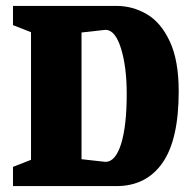

<svg xmlns="http://www.w3.org/2000/svg" viewBox="-20 -630 646 650"><path d="M24 -65 85 -89V-521L24 -545V-610H374Q429 -610 477 -582Q525 -554 555 -489.5Q585 -425 585 -321Q585 -157 530 -78.5Q475 0 374 0H24ZM409 -312Q409 -404 389.5 -466.5Q370 -529 337 -529L256 -520V-91L337 -82Q371 -82 390 -143Q409 -204 409 -312Z"/></svg>

Font: Grenze ExtraBold
Style: Regular
Weight: 800
Designer: Renata Polastri
Foundry: Omnibus-Type
Version: Version 1.002; ttfautohint (v1.8)